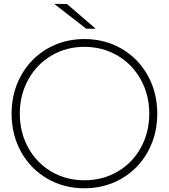

<svg xmlns="http://www.w3.org/2000/svg" viewBox="-20 -988 890 1012"><path d="M333.3 -966.7 484.4 -836.7H434.4L265.6 -967.8ZM41.1 -388.9Q41.1 -500 91.1 -590Q141.1 -680 228.9 -731.1Q316.7 -782.2 424.4 -782.2Q533.3 -782.2 621.1 -731.1Q708.9 -680 758.9 -590Q808.9 -500 808.9 -388.9Q808.9 -277.8 758.9 -187.8Q708.9 -97.8 621.1 -46.7Q533.3 4.4 424.4 4.4Q316.7 4.4 228.9 -46.7Q141.1 -97.8 91.1 -187.8Q41.1 -277.8 41.1 -388.9ZM766.7 -388.9Q766.7 -487.8 722.2 -568.3Q677.8 -648.9 599.4 -695Q521.1 -741.1 424.4 -741.1Q328.9 -741.1 251.1 -695Q173.3 -648.9 128.9 -568.3Q84.4 -487.8 84.4 -388.9Q84.4 -290 128.9 -209.4Q173.3 -128.9 251.1 -83.3Q328.9 -37.8 424.4 -37.8Q521.1 -37.8 599.4 -83.3Q677.8 -128.9 722.2 -209.4Q766.7 -290 766.7 -388.9Z"/></svg>

Font: Paperlogy 2 ExtraLight
Style: Regular
Weight: 250
Designer: redesigned by Lee Juim, glyphs from Gmarket Sans & Montserrat
Foundry: PT&
Version: Version 1.001